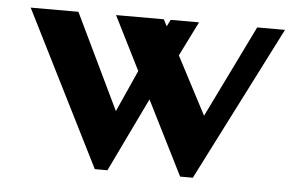

<svg xmlns="http://www.w3.org/2000/svg" viewBox="-42 -566 1005 638"><g transform="rotate(5 460.0 -247.0)"><path d="M579.5 11.4 320.7 -504.7H479.9L666.6 -148.2L621.7 -157.4L791.4 -504.7H884.2L621.9 11.4ZM294.9 11.4 35.9 -504.7H195.1L366.6 -147.9L334.7 -157.4L449.5 -413.1L495.9 -318.7L337.1 11.4ZM516.1 -341.1 448.2 -396.1 502.8 -504.7H597.5Z"/></g></svg>

Font: Russolo 10pt ExtraLight
Style: Regular
Weight: 200
Designer: Micah Stupak-Hahn
Version: Version 1.000